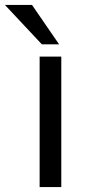

<svg xmlns="http://www.w3.org/2000/svg" viewBox="-71 -760 359 780"><path d="M90 0V-530H178V0ZM99 -580 -51 -740H59L169 -580Z"/></svg>

Font: Golos Text
Style: Regular
Weight: 400
Designer: A.Korolkova, Vitaly Kuzmin
Foundry: ParaType Ltd
Version: Version 2.004